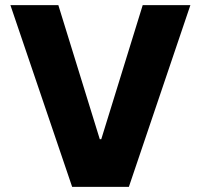

<svg xmlns="http://www.w3.org/2000/svg" viewBox="-20 -727 782 747"><path d="M368.2 -185.5H374L535.2 -707H720.7L481.4 0H260.7L20.5 -707H207Z"/></svg>

Font: Pretendard Std ExtraBold
Style: Regular
Weight: 800
Designer: Base glyphs from Inter by Rasmus Andersson; Hangeul glyphs from Noto Sans CJK(Source Han Sans) by Jang Soo-young and Kan
Foundry: Kil Hyung-jin
Version: Version 1.309